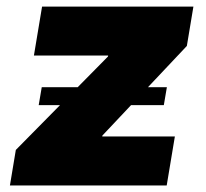

<svg xmlns="http://www.w3.org/2000/svg" viewBox="-20 -566 630 586"><path d="M10.3 0 28.3 -108.4 309.6 -393.6 310.1 -396.5H83.5L108.4 -545.9H570.3L550.3 -425.8L292.5 -152.3L292 -149.4H513.7L488.8 0ZM98.1 -245.1 107.4 -299.8H489.3L480 -245.1Z"/></svg>

Font: Inter Black
Style: Italic
Weight: 900
Italic angle: -9.39999°
Designer: Rasmus Andersson
Foundry: rsms
Version: Version 4.000;git-a52131595